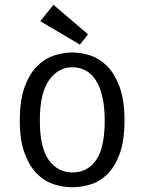

<svg xmlns="http://www.w3.org/2000/svg" viewBox="-20 -775 605 805"><path d="M63 -270Q63 -353 82.5 -408Q102 -463 133.5 -495.5Q165 -528 204.5 -541.5Q244 -555 283 -555Q321 -555 360 -542Q399 -529 430.5 -496.5Q462 -464 482 -409Q502 -354 502 -270Q502 -186 482.5 -132Q463 -78 432 -46.5Q401 -15 361.5 -2.5Q322 10 283 10Q245 10 205.5 -2.5Q166 -15 134.5 -47Q103 -79 83 -133Q63 -187 63 -270ZM147 -270Q147 -156 184.5 -104Q222 -52 284 -52Q346 -52 382.5 -103Q419 -154 419 -270Q419 -328 409 -370Q399 -412 381 -439.5Q363 -467 338 -480Q313 -493 283 -493Q224 -493 185.5 -438.5Q147 -384 147 -270ZM349 -631 315 -588 149 -686 204 -755Z"/></svg>

Font: Carrois Gothic
Style: Regular
Weight: 400
Designer: Ralph du Carrois
Foundry: Ralph du Carrois
Version: Version 1.002